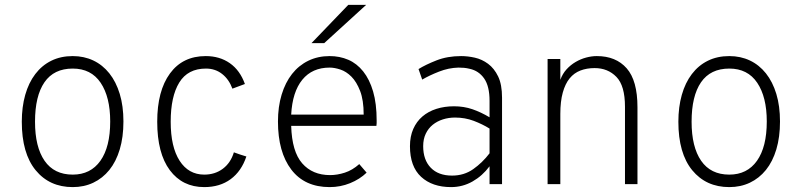

<svg xmlns="http://www.w3.org/2000/svg" viewBox="-20 -752 3274 784"><path d="M277 -39Q350 -39 390 -95.5Q430 -152 430 -256Q430 -356 391 -414Q352 -472 277 -472Q200 -472 161.5 -416Q123 -360 123 -255Q123 -152 162 -95.5Q201 -39 277 -39ZM277 -523Q323 -523 361 -505Q399 -487 426.5 -452.5Q454 -418 469 -368.5Q484 -319 484 -256Q484 -192 469 -142Q454 -92 426.5 -58Q399 -24 361 -6Q323 12 277 12Q182 12 125.5 -57Q69 -126 69 -255Q69 -315 83 -364.5Q97 -414 124 -449.5Q151 -485 189.5 -504Q228 -523 277 -523Z M814 12Q725 12 673.5 -57Q622 -126 622 -255Q622 -381 674 -452Q726 -523 820 -523Q877 -523 918.5 -494Q960 -465 980 -409Q967 -404 954.5 -399.5Q942 -395 929 -390Q915 -428 887 -450Q859 -472 821 -472Q747 -472 712 -415Q677 -358 677 -255Q677 -152 713.5 -95.5Q750 -39 814 -39Q858 -39 890 -63Q922 -87 935 -130Q948 -125 960.5 -121Q973 -117 986 -113Q966 -53 922 -20.5Q878 12 814 12Z M1169 -238Q1172 -133 1214 -85Q1256 -37 1328 -37Q1357 -37 1388 -47Q1419 -57 1447 -82Q1455 -73 1462 -64.5Q1469 -56 1477 -47Q1449 -20 1409.5 -4Q1370 12 1326 12Q1224 12 1169.5 -59.5Q1115 -131 1115 -256Q1115 -316 1130 -365.5Q1145 -415 1172.5 -450Q1200 -485 1239 -504Q1278 -523 1326 -523Q1367 -523 1402 -508Q1437 -493 1463 -460.5Q1489 -428 1503.5 -378.5Q1518 -329 1518 -260Q1518 -255 1518 -249.5Q1518 -244 1517 -238ZM1326 -476Q1255 -476 1214.5 -426.5Q1174 -377 1169 -284H1465Q1465 -343 1450.5 -380.5Q1436 -418 1415 -439Q1394 -460 1370 -468Q1346 -476 1326 -476ZM1304 -576H1252L1402 -732H1475Z M1979 0V-73Q1950 -34 1909.5 -11Q1869 12 1822 12Q1745 12 1699.5 -30Q1654 -72 1654 -155Q1654 -195 1667.5 -225.5Q1681 -256 1705 -276.5Q1729 -297 1762 -307.5Q1795 -318 1834 -318Q1874 -318 1909 -306Q1944 -294 1979 -273V-340Q1979 -400 1957 -431.5Q1935 -463 1898 -471Q1886 -474 1875 -475Q1864 -476 1852 -476Q1812 -475 1772.5 -459.5Q1733 -444 1704 -427Q1700 -438 1696.5 -448.5Q1693 -459 1689 -470Q1718 -488 1762.5 -505.5Q1807 -523 1863 -523Q1890 -523 1919 -516.5Q1948 -510 1973 -491.5Q1998 -473 2014 -440Q2030 -407 2030 -353V0ZM1826 -35Q1875 -35 1912.5 -61.5Q1950 -88 1979 -126V-227Q1950 -245 1914.5 -258.5Q1879 -272 1838 -272Q1812 -272 1788.5 -264.5Q1765 -257 1747 -242.5Q1729 -228 1718.5 -206Q1708 -184 1708 -155Q1708 -99 1739 -67Q1770 -35 1826 -35Z M2268 -426Q2277 -451 2293.5 -469Q2310 -487 2330.5 -499Q2351 -511 2373.5 -517Q2396 -523 2417 -523Q2495 -523 2539 -473Q2583 -423 2583 -314V0H2532V-316Q2532 -402 2497 -438Q2462 -474 2408 -474Q2376 -474 2350 -464Q2324 -454 2306 -432Q2288 -410 2278 -374Q2268 -338 2268 -287V0H2216V-511H2268Z M2958 -39Q3031 -39 3071 -95.5Q3111 -152 3111 -256Q3111 -356 3072 -414Q3033 -472 2958 -472Q2881 -472 2842.5 -416Q2804 -360 2804 -255Q2804 -152 2843 -95.5Q2882 -39 2958 -39ZM2958 -523Q3004 -523 3042 -505Q3080 -487 3107.5 -452.5Q3135 -418 3150 -368.5Q3165 -319 3165 -256Q3165 -192 3150 -142Q3135 -92 3107.5 -58Q3080 -24 3042 -6Q3004 12 2958 12Q2863 12 2806.5 -57Q2750 -126 2750 -255Q2750 -315 2764 -364.5Q2778 -414 2805 -449.5Q2832 -485 2870.5 -504Q2909 -523 2958 -523Z"/></svg>

Font: Transpass ExtraLight
Style: Regular
Weight: 200
Designer: Delve Withrington
Foundry: Delve Fonts
Version: Version 1.001;December 18, 2019;FontCreator 12.0.0.2547 64-b